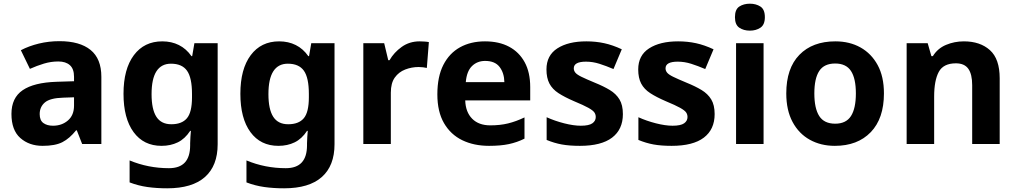

<svg xmlns="http://www.w3.org/2000/svg" viewBox="-20 -780 5510 1040"><path d="M302 -557Q412 -557 470.5 -509.5Q529 -462 529 -364V0H425L396 -74H392Q357 -30 318 -10Q279 10 211 10Q138 10 90 -32.5Q42 -75 42 -163Q42 -250 103 -291.5Q164 -333 286 -337L381 -340V-364Q381 -407 358.5 -427Q336 -447 296 -447Q256 -447 218 -435.5Q180 -424 142 -407L93 -508Q137 -531 190.5 -544Q244 -557 302 -557ZM323 -251Q251 -249 223 -225Q195 -201 195 -162Q195 -128 215 -113.5Q235 -99 267 -99Q315 -99 348 -127.5Q381 -156 381 -208V-253Z M859 -556Q909 -556 949 -536Q989 -516 1017 -476H1021L1033 -546H1159V1Q1159 118 1090 179Q1021 240 886 240Q828 240 778.5 233Q729 226 682 208V89Q783 131 895 131Q953 131 981.5 100Q1010 69 1010 7V-4Q1010 -21 1011.5 -39Q1013 -57 1014 -71H1010Q982 -28 943 -9Q904 10 855 10Q758 10 703.5 -64.5Q649 -139 649 -272Q649 -406 705 -481Q761 -556 859 -556ZM906 -435Q854 -435 827.5 -394Q801 -353 801 -270Q801 -188 827 -147.5Q853 -107 908 -107Q965 -107 992.5 -139.5Q1020 -172 1020 -253V-271Q1020 -359 993 -397Q966 -435 906 -435Z M1492 -556Q1542 -556 1582 -536Q1622 -516 1650 -476H1654L1666 -546H1792V1Q1792 118 1723 179Q1654 240 1519 240Q1461 240 1411.5 233Q1362 226 1315 208V89Q1416 131 1528 131Q1586 131 1614.5 100Q1643 69 1643 7V-4Q1643 -21 1644.5 -39Q1646 -57 1647 -71H1643Q1615 -28 1576 -9Q1537 10 1488 10Q1391 10 1336.5 -64.5Q1282 -139 1282 -272Q1282 -406 1338 -481Q1394 -556 1492 -556ZM1539 -435Q1487 -435 1460.5 -394Q1434 -353 1434 -270Q1434 -188 1460 -147.5Q1486 -107 1541 -107Q1598 -107 1625.5 -139.5Q1653 -172 1653 -253V-271Q1653 -359 1626 -397Q1599 -435 1539 -435Z M2253 -556Q2264 -556 2279 -555Q2294 -554 2303 -552L2292 -412Q2285 -414 2271.5 -415.5Q2258 -417 2248 -417Q2210 -417 2175 -403.5Q2140 -390 2118.5 -360Q2097 -330 2097 -278V0H1948V-546H2061L2083 -454H2090Q2114 -496 2156 -526Q2198 -556 2253 -556Z M2607 -556Q2683 -556 2737.5 -527Q2792 -498 2822 -443Q2852 -388 2852 -308V-236H2500Q2502 -173 2537.5 -137Q2573 -101 2636 -101Q2689 -101 2732 -111.5Q2775 -122 2821 -144V-29Q2781 -9 2736.5 0.5Q2692 10 2629 10Q2547 10 2484 -20.5Q2421 -51 2385 -113Q2349 -175 2349 -269Q2349 -365 2381.5 -428.5Q2414 -492 2472 -524Q2530 -556 2607 -556ZM2608 -450Q2565 -450 2536.5 -422Q2508 -394 2503 -335H2712Q2711 -385 2686 -417.5Q2661 -450 2608 -450Z M3354 -162Q3354 -79 3295.5 -34.5Q3237 10 3121 10Q3064 10 3023 2.5Q2982 -5 2941 -22V-145Q2985 -125 3036 -112Q3087 -99 3126 -99Q3170 -99 3188.5 -112Q3207 -125 3207 -146Q3207 -160 3199.5 -171Q3192 -182 3167 -196Q3142 -210 3089 -232Q3038 -254 3005 -275.5Q2972 -297 2956 -327.5Q2940 -358 2940 -404Q2940 -480 2999 -518Q3058 -556 3156 -556Q3207 -556 3253 -546Q3299 -536 3348 -513L3303 -406Q3263 -423 3227 -434.5Q3191 -446 3154 -446Q3121 -446 3104.5 -437Q3088 -428 3088 -410Q3088 -397 3096.5 -386.5Q3105 -376 3129.5 -364Q3154 -352 3202 -332Q3249 -313 3283 -292.5Q3317 -272 3335.5 -241.5Q3354 -211 3354 -162Z M3851 -162Q3851 -79 3792.5 -34.5Q3734 10 3618 10Q3561 10 3520 2.5Q3479 -5 3438 -22V-145Q3482 -125 3533 -112Q3584 -99 3623 -99Q3667 -99 3685.5 -112Q3704 -125 3704 -146Q3704 -160 3696.5 -171Q3689 -182 3664 -196Q3639 -210 3586 -232Q3535 -254 3502 -275.5Q3469 -297 3453 -327.5Q3437 -358 3437 -404Q3437 -480 3496 -518Q3555 -556 3653 -556Q3704 -556 3750 -546Q3796 -536 3845 -513L3800 -406Q3760 -423 3724 -434.5Q3688 -446 3651 -446Q3618 -446 3601.5 -437Q3585 -428 3585 -410Q3585 -397 3593.5 -386.5Q3602 -376 3626.5 -364Q3651 -352 3699 -332Q3746 -313 3780 -292.5Q3814 -272 3832.5 -241.5Q3851 -211 3851 -162Z M4116 -546V0H3967V-546ZM4042 -760Q4075 -760 4099 -744.5Q4123 -729 4123 -687Q4123 -646 4099 -630Q4075 -614 4042 -614Q4008 -614 3984.5 -630Q3961 -646 3961 -687Q3961 -729 3984.5 -744.5Q4008 -760 4042 -760Z M4768 -274Q4768 -138 4696.5 -64Q4625 10 4502 10Q4426 10 4366.5 -23Q4307 -56 4273 -119.5Q4239 -183 4239 -274Q4239 -410 4310 -483Q4381 -556 4505 -556Q4582 -556 4641 -523Q4700 -490 4734 -427.5Q4768 -365 4768 -274ZM4391 -274Q4391 -193 4417.5 -151.5Q4444 -110 4504 -110Q4563 -110 4589.5 -151.5Q4616 -193 4616 -274Q4616 -355 4589.5 -395.5Q4563 -436 4504 -436Q4444 -436 4417.5 -395.5Q4391 -355 4391 -274Z M5201 -556Q5289 -556 5342 -508.5Q5395 -461 5395 -356V0H5246V-319Q5246 -378 5225 -407.5Q5204 -437 5158 -437Q5090 -437 5065 -390.5Q5040 -344 5040 -257V0H4891V-546H5005L5025 -476H5033Q5059 -518 5104.5 -537Q5150 -556 5201 -556Z"/></svg>

Font: Noto Sans Sundanese
Style: Bold
Weight: 700
Version: Version 2.003